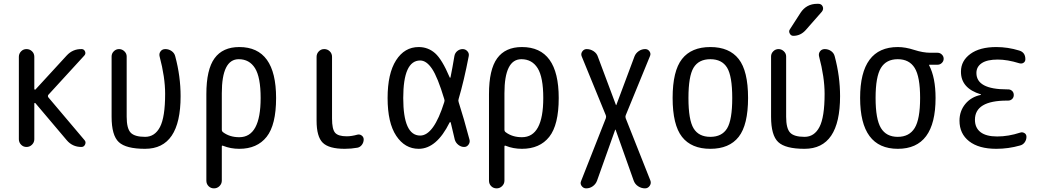

<svg xmlns="http://www.w3.org/2000/svg" viewBox="-20 -780 5540 1019"><path d="M80.1 -41V-478.5Q80.1 -495.1 91.8 -507.3Q103.5 -519.5 120.6 -519.5Q137.7 -519.5 149.9 -507.8Q162.1 -496.1 162.1 -478.5V-307.6Q162.1 -305.7 164.1 -304.7Q166 -303.7 168 -304.7L334 -485.4Q366.2 -520.5 413.1 -519.5Q425.8 -519.5 431.2 -507.3Q436.5 -495.1 427.7 -485.4L236.3 -276.4Q232.4 -270.5 236.3 -263.7L428.7 -36.1Q437.5 -26.4 431.6 -13.2Q425.8 0 412.1 0Q364.3 0 334 -36.1L168 -232.4Q166 -234.4 164.1 -233.4Q162.1 -232.4 162.1 -230.5V-41Q162.1 -24.4 149.9 -12.2Q137.7 0 120.6 0Q103.5 0 91.8 -12.2Q80.1 -24.4 80.1 -41Z M750 9.8Q648.4 9.8 610.4 -25.9Q572.3 -61.5 572.3 -160.2V-480.5Q572.3 -496.1 584 -507.8Q595.7 -519.5 611.8 -519.5Q627.9 -519.5 640.1 -507.8Q652.3 -496.1 652.3 -480.5V-160.2Q652.3 -98.6 673.3 -76.2Q694.3 -53.7 750 -53.7Q801.8 -53.7 829.1 -106Q856.4 -158.2 856.4 -282.2Q856.4 -370.1 827.1 -480.5Q823.2 -495.1 832 -507.3Q840.8 -519.5 857.4 -519.5Q876 -519.5 891.1 -508.8Q906.2 -498 910.2 -480.5Q938.5 -375 938.5 -269.5Q938.5 9.8 750 9.8Z M1157.2 -285.2V-91.8Q1157.2 -83 1164.1 -78.1Q1199.2 -51.8 1250 -51.8Q1363.3 -51.8 1363.3 -259.8Q1363.3 -370.1 1333.5 -418Q1303.7 -465.8 1247.1 -465.8Q1157.2 -465.8 1157.2 -285.2ZM1075.2 178.7V-280.3Q1075.2 -411.1 1118.7 -470.7Q1162.1 -530.3 1250 -530.3Q1445.3 -530.3 1445.3 -259.8Q1445.3 -117.2 1395 -53.7Q1344.7 9.8 1250 9.8Q1204.1 9.8 1165 -5.9Q1157.2 -9.8 1157.2 -2V178.7Q1157.2 195.3 1145 207.5Q1132.8 219.7 1115.7 219.7Q1098.6 219.7 1086.9 208Q1075.2 196.3 1075.2 178.7Z M1809.6 9.8Q1725.6 9.8 1692.9 -22.5Q1660.2 -54.7 1660.2 -139.6V-478.5Q1660.2 -495.1 1671.9 -507.3Q1683.6 -519.5 1700.7 -519.5Q1717.8 -519.5 1730 -507.8Q1742.2 -496.1 1742.2 -478.5V-150.4Q1742.2 -94.7 1758.3 -75.7Q1774.4 -56.6 1820.3 -56.6Q1845.7 -56.6 1877 -65.4Q1889.6 -68.4 1899.9 -60.5Q1910.2 -52.7 1910.2 -40Q1910.2 -24.4 1900.9 -11.7Q1891.6 1 1877 3.9Q1843.8 9.8 1809.6 9.8Z M2210 -459Q2120.1 -459 2120.1 -259.8Q2120.1 -60.5 2210 -60.5Q2282.2 -60.5 2337.9 -238.3Q2340.8 -246.1 2337.9 -253.9Q2302.7 -371.1 2272.9 -415Q2243.2 -459 2210 -459ZM2202.1 9.8Q2128.9 9.8 2083 -59.1Q2037.1 -127.9 2037.1 -259.8Q2037.1 -389.6 2082 -460Q2127 -530.3 2202.1 -530.3Q2252 -530.3 2289.1 -497.6Q2326.2 -464.8 2366.2 -370.1Q2369.1 -364.3 2371.1 -370.1Q2381.8 -422.9 2391.6 -482.4Q2394.5 -499 2407.2 -509.3Q2419.9 -519.5 2435.5 -519.5Q2450.2 -519.5 2460.4 -508.3Q2470.7 -497.1 2467.8 -482.4Q2442.4 -350.6 2414.1 -254.9Q2411.1 -246.1 2414.1 -238.3Q2441.4 -153.3 2471.7 -39.1Q2475.6 -25.4 2466.8 -12.7Q2458 0 2443.4 0Q2426.8 0 2412.6 -11.2Q2398.4 -22.5 2393.6 -39.1Q2391.6 -46.9 2383.8 -80.6Q2376 -114.3 2372.1 -129.9Q2371.1 -131.8 2369.1 -131.8Q2367.2 -131.8 2366.2 -129.9Q2296.9 9.8 2202.1 9.8Z M2657.2 -285.2V-91.8Q2657.2 -83 2664.1 -78.1Q2699.2 -51.8 2750 -51.8Q2863.3 -51.8 2863.3 -259.8Q2863.3 -370.1 2833.5 -418Q2803.7 -465.8 2747.1 -465.8Q2657.2 -465.8 2657.2 -285.2ZM2575.2 178.7V-280.3Q2575.2 -411.1 2618.7 -470.7Q2662.1 -530.3 2750 -530.3Q2945.3 -530.3 2945.3 -259.8Q2945.3 -117.2 2895 -53.7Q2844.7 9.8 2750 9.8Q2704.1 9.8 2665 -5.9Q2657.2 -9.8 2657.2 -2V178.7Q2657.2 195.3 2645 207.5Q2632.8 219.7 2615.7 219.7Q2598.6 219.7 2586.9 208Q2575.2 196.3 2575.2 178.7Z M3090.8 219.7Q3076.2 219.7 3066.9 207Q3057.6 194.3 3064.5 179.7L3195.3 -152.3Q3198.2 -160.2 3195.3 -168L3067.4 -480.5Q3061.5 -494.1 3070.3 -506.8Q3079.1 -519.5 3093.8 -519.5Q3113.3 -519.5 3130.4 -508.3Q3147.5 -497.1 3153.3 -478.5L3249 -222.7Q3249 -221.7 3250 -221.7Q3251 -221.7 3251 -222.7L3347.7 -481.4Q3354.5 -498 3370.1 -508.8Q3385.7 -519.5 3404.3 -519.5Q3418.9 -519.5 3427.2 -507.3Q3435.5 -495.1 3429.7 -482.4L3300.8 -168Q3297.9 -160.2 3300.8 -152.3L3431.6 177.7Q3437.5 192.4 3428.2 206.1Q3418.9 219.7 3403.3 219.7Q3383.8 219.7 3366.7 208.5Q3349.6 197.3 3342.8 177.7L3247.1 -91.8H3246.1H3245.1L3148.4 179.7Q3141.6 197.3 3126 208.5Q3110.4 219.7 3090.8 219.7Z M3838.9 -420.9Q3811.5 -465.8 3750 -465.8Q3688.5 -465.8 3661.1 -420.9Q3633.8 -376 3633.8 -259.8Q3633.8 -143.6 3661.1 -98.6Q3688.5 -53.7 3750 -53.7Q3811.5 -53.7 3838.9 -98.6Q3866.2 -143.6 3866.2 -259.8Q3866.2 -376 3838.9 -420.9ZM3900.4 -53.7Q3850.6 9.8 3750 9.8Q3649.4 9.8 3599.6 -53.7Q3549.8 -117.2 3549.8 -260.3Q3549.8 -403.3 3599.6 -466.8Q3649.4 -530.3 3750 -530.3Q3850.6 -530.3 3900.4 -466.8Q3950.2 -403.3 3950.2 -260.3Q3950.2 -117.2 3900.4 -53.7Z M4250 9.8Q4148.4 9.8 4110.4 -25.9Q4072.3 -61.5 4072.3 -160.2V-480.5Q4072.3 -496.1 4084 -507.8Q4095.7 -519.5 4111.8 -519.5Q4127.9 -519.5 4140.1 -507.8Q4152.3 -496.1 4152.3 -480.5V-160.2Q4152.3 -98.6 4173.3 -76.2Q4194.3 -53.7 4250 -53.7Q4301.8 -53.7 4329.1 -106Q4356.4 -158.2 4356.4 -282.2Q4356.4 -370.1 4327.1 -480.5Q4323.2 -495.1 4332 -507.3Q4340.8 -519.5 4357.4 -519.5Q4376 -519.5 4391.1 -508.8Q4406.2 -498 4410.2 -480.5Q4438.5 -375 4438.5 -269.5Q4438.5 9.8 4250 9.8ZM4317.4 -759.8H4323.2Q4339.8 -759.8 4346.2 -745.6Q4352.5 -731.4 4341.8 -717.8L4255.9 -620.1Q4228.5 -589.8 4190.4 -589.8Q4177.7 -589.8 4171.4 -602.1Q4165 -614.3 4171.9 -624L4228.5 -711.9Q4259.8 -759.8 4317.4 -759.8Z M4834.5 -419.4Q4805.7 -465.8 4744.6 -465.8Q4683.6 -465.8 4655.3 -419.4Q4627 -373 4627 -260.3Q4627 -147.5 4655.3 -100.6Q4683.6 -53.7 4744.6 -53.7Q4805.7 -53.7 4834.5 -100.6Q4863.3 -147.5 4863.3 -260.3Q4863.3 -373 4834.5 -419.4ZM4745.1 -530.3Q4785.2 -530.3 4832 -515.1Q4878.9 -500 4918 -500H4956.1Q4968.8 -500 4978.5 -490.7Q4988.3 -481.4 4988.3 -468.3Q4988.3 -455.1 4978.5 -445.8Q4968.8 -436.5 4956.1 -436.5H4912.1Q4911.1 -436.5 4911.1 -435.5V-433.6Q4945.3 -368.2 4945.3 -259.8Q4945.3 9.8 4745.1 9.8Q4544.9 9.8 4544.9 -260.3Q4544.9 -530.3 4745.1 -530.3Z M5185.5 -276.4Q5186.5 -276.4 5186.5 -278.3Q5186.5 -279.3 5185.5 -279.3Q5079.1 -311.5 5080.1 -400.4Q5080.1 -457 5129.9 -493.7Q5179.7 -530.3 5267.6 -530.3Q5329.1 -530.3 5389.6 -511.7Q5421.9 -502 5421.9 -465.8Q5421.9 -453.1 5412.1 -446.8Q5402.3 -440.4 5389.6 -444.3Q5326.2 -463.9 5275.4 -463.9Q5218.8 -463.9 5190.4 -444.8Q5162.1 -425.8 5162.1 -392.6Q5162.1 -305.7 5324.2 -305.7H5330.1Q5342.8 -305.7 5351.6 -297.4Q5360.4 -289.1 5360.4 -275.9Q5360.4 -262.7 5351.6 -254.4Q5342.8 -246.1 5330.1 -246.1H5324.2Q5154.3 -246.1 5154.3 -144.5Q5154.3 -101.6 5184.1 -78.6Q5213.9 -55.7 5272.5 -55.7Q5332 -55.7 5394.5 -76.2Q5406.2 -80.1 5417 -73.7Q5427.7 -67.4 5427.7 -53.7Q5427.7 -38.1 5418.5 -24.9Q5409.2 -11.7 5393.6 -7.8Q5332 9.8 5267.6 9.8Q5174.8 9.8 5123.5 -30.3Q5072.3 -70.3 5072.3 -139.6Q5072.3 -190.4 5103 -228Q5133.8 -265.6 5185.5 -276.4Z"/></svg>

Font: Rounded Mgen+ 1mn regular
Style: Regular
Weight: 400
Designer: [Source Han Sans]
Ryoko NISHIZUKA  (kana & ideographs); Paul D. Hunt (Latin, Greek & Cyrillic); Wenlong ZHANG  (bopomofo
Version: Version 1.059.20150602